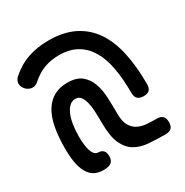

<svg xmlns="http://www.w3.org/2000/svg" viewBox="-162 -820 924 961"><g transform="rotate(-30 300.0 -340.0)"><path d="M523 -210Q500 -210 488.5 -221Q477 -232 477 -255Q477 -335 465.5 -399Q454 -463 427.5 -507.5Q401 -552 359 -576Q317 -600 256 -600Q211 -600 172 -586Q133 -572 96 -539Q78 -523 58 -525.5Q38 -528 24 -544Q17 -552 13.5 -561Q10 -570 10.5 -579Q11 -588 15.5 -596.5Q20 -605 28 -612Q76 -654 130 -672Q184 -690 247 -690Q334 -690 394.5 -660Q455 -630 493.5 -574Q532 -518 549.5 -437Q567 -356 567 -255Q567 -232 556.5 -221Q546 -210 523 -210ZM522 10Q470 10 425 6.5Q380 3 346.5 -16.5Q313 -36 293.5 -78.5Q274 -121 274 -200Q274 -235 272.5 -265.5Q271 -296 265 -319.5Q259 -343 248 -356.5Q237 -370 218 -370Q199 -370 184.5 -356.5Q170 -343 160 -320Q150 -297 145 -265Q140 -233 140 -195Q140 -172 142.5 -151Q145 -130 150 -114.5Q155 -99 163.5 -89.5Q172 -80 185 -80Q202 -80 212.5 -69.5Q223 -59 223 -37Q223 -12 209 -1Q195 10 163 10Q141 10 120.5 2Q100 -6 84 -27Q68 -48 59 -85Q50 -122 50 -180Q50 -251 60.5 -303.5Q71 -356 93 -390.5Q115 -425 147.5 -442.5Q180 -460 223 -460Q276 -460 304.5 -437Q333 -414 346.5 -377Q360 -340 362 -293.5Q364 -247 364 -200Q364 -155 378.5 -130.5Q393 -106 415.5 -95Q438 -84 466 -82Q494 -80 522 -80Q545 -80 556 -69Q567 -58 567 -35Q567 -12 556 -1Q545 10 522 10Z"/></g></svg>

Font: Maple Mono NF
Style: Regular
Weight: 400
Monospace: yes
Designer: subframe7536
Version: Version 7.000